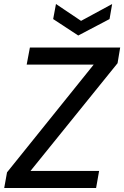

<svg xmlns="http://www.w3.org/2000/svg" viewBox="-20 -937 619 957"><path d="M1 0 15 -78 447 -615H113L129 -700H579L566 -622L132 -85H474L459 0ZM539 -917 526 -842 370 -760 245 -842 259 -917 384 -833Z"/></svg>

Font: DM Sans 20pt Medium
Style: Italic
Weight: 500
Italic angle: -10°
Version: Version 4.004;gftools[0.9.30]